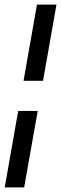

<svg xmlns="http://www.w3.org/2000/svg" viewBox="-61 -731 263 829"><path d="M-40.6 78H43.4L101.8 -252H17.6ZM40.6 -382H124.8L182.8 -711H98.6Z"/></svg>

Font: Anybody Thin
Style: Italic
Weight: 100
Italic angle: -10°
Designer: Tyler Finck
Foundry: Etcetera Type Company
Version: Version 1.114;gftools[0.9.25]